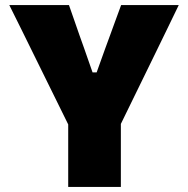

<svg xmlns="http://www.w3.org/2000/svg" viewBox="-20 -733 738 753"><path d="M247.5 0V-245L109.5 -525Q86.5 -572 65.2 -615Q44 -658 16.5 -713H250.5Q264 -675 273.2 -648Q282.5 -621 291 -596.8Q299.5 -572.5 310 -543.5L343 -449H359L392 -541Q403.5 -571.5 412.5 -596.8Q421.5 -622 431.5 -649Q441.5 -676 455 -713H681Q658 -665.5 635 -618Q612 -570.5 590 -525.5L454 -247V0Z"/></svg>

Font: Commissioner ExtraBold
Style: Regular
Weight: 800
Designer: Kostas Bartsokas
Foundry: Kostas Bartsokas
Version: Version 1.000; ttfautohint (v1.8.3)